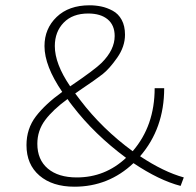

<svg xmlns="http://www.w3.org/2000/svg" viewBox="-20 -700 741 725"><path d="M674 -30 662 2Q581 -19 484 -84Q390 5 261 5Q178 5 129 -37Q80 -79 80 -152Q80 -214 115.5 -260.5Q151 -307 215 -353Q148 -451 148 -526Q148 -592 194 -636Q240 -680 318 -680Q341 -680 362.5 -675.5Q384 -671 405.5 -659.5Q427 -648 439.5 -625Q452 -602 452 -569Q452 -524 422.5 -482Q393 -440 367.5 -420Q342 -400 281 -359Q270 -351 264 -347Q281 -324 283 -322Q366 -213 481 -129Q564 -225 564 -367H600Q600 -215 509 -110Q598 -51 674 -30ZM187 -526Q187 -459 245 -374Q338 -437 364 -463Q413 -512 413 -564Q413 -605 386.5 -627Q360 -649 313 -649Q254 -649 220.5 -614.5Q187 -580 187 -526ZM270 -30Q377 -30 456 -104Q337 -192 254 -300Q242 -315 235 -326Q180 -286 150.5 -246.5Q121 -207 121 -157Q121 -97 160.5 -63.5Q200 -30 270 -30Z"/></svg>

Font: EauTestText Light
Style: Regular
Weight: 300
Designer: Christian Thalmann (Catharsis Fonts)
Version: Version 0.001;PS 000.001;hotconv 1.0.88;makeotf.lib2.5.64775